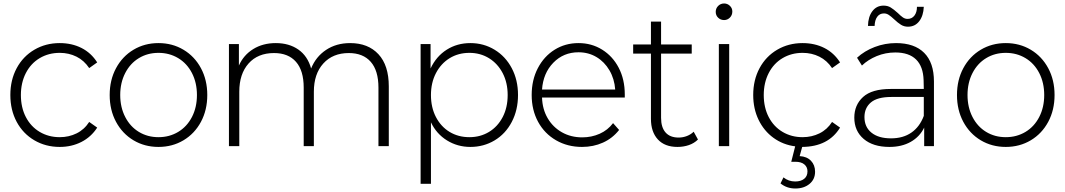

<svg xmlns="http://www.w3.org/2000/svg" viewBox="-20 -832 6062 1093"><path d="M38.9 -291.1Q38.9 -376.7 75 -443.9Q111.1 -511.1 175.6 -548.9Q240 -586.7 320 -586.7Q388.9 -586.7 443.9 -558.9Q498.9 -531.1 533.3 -476.7L487.8 -444.4Q458.9 -487.8 415.6 -509.4Q372.2 -531.1 320 -531.1Q256.7 -531.1 206.1 -501.1Q155.6 -471.1 127.2 -416.1Q98.9 -361.1 98.9 -291.1Q98.9 -220 127.2 -165.6Q155.6 -111.1 206.1 -81.1Q256.7 -51.1 320 -51.1Q372.2 -51.1 416.1 -72.8Q460 -94.4 487.8 -137.8L533.3 -105.6Q498.9 -52.2 443.3 -23.9Q387.8 4.4 320 4.4Q240 4.4 175.6 -33.3Q111.1 -71.1 75 -138.3Q38.9 -205.6 38.9 -291.1Z M604.4 -291.1Q604.4 -376.7 640.6 -443.9Q676.7 -511.1 740 -548.9Q803.3 -586.7 882.2 -586.7Q961.1 -586.7 1024.4 -548.9Q1087.8 -511.1 1123.9 -443.9Q1160 -376.7 1160 -291.1Q1160 -205.6 1123.9 -138.3Q1087.8 -71.1 1024.4 -33.3Q961.1 4.4 882.2 4.4Q803.3 4.4 740 -33.3Q676.7 -71.1 640.6 -138.3Q604.4 -205.6 604.4 -291.1ZM1101.1 -291.1Q1101.1 -361.1 1072.8 -416.1Q1044.4 -471.1 994.4 -501.1Q944.4 -531.1 882.2 -531.1Q820 -531.1 770.6 -501.1Q721.1 -471.1 692.8 -416.1Q664.4 -361.1 664.4 -291.1Q664.4 -221.1 692.8 -166.1Q721.1 -111.1 770.6 -81.1Q820 -51.1 882.2 -51.1Q944.4 -51.1 994.4 -81.1Q1044.4 -111.1 1072.8 -166.1Q1101.1 -221.1 1101.1 -291.1Z M2193.3 -340V0H2134.4V-333.3Q2134.4 -430 2090.6 -480Q2046.7 -530 1965.6 -530Q1874.4 -530 1820.6 -470.6Q1766.7 -411.1 1766.7 -310V0H1708.9V-333.3Q1708.9 -430 1665 -480Q1621.1 -530 1540 -530Q1447.8 -530 1395 -470.6Q1342.2 -411.1 1342.2 -310V0H1283.3V-581.1H1340V-458.9Q1366.7 -518.9 1421.7 -552.8Q1476.7 -586.7 1550 -586.7Q1625.6 -586.7 1678.3 -550Q1731.1 -513.3 1751.1 -442.2Q1777.8 -508.9 1836.1 -547.8Q1894.4 -586.7 1973.3 -586.7Q2075.6 -586.7 2134.4 -523.3Q2193.3 -460 2193.3 -340Z M2928.9 -291.1Q2928.9 -205.6 2893.3 -137.8Q2857.8 -70 2795.6 -32.8Q2733.3 4.4 2657.8 4.4Q2584.4 4.4 2524.4 -32.8Q2464.4 -70 2433.3 -135.6V214.4H2374.4V-581.1H2431.1V-442.2Q2463.3 -511.1 2522.8 -548.9Q2582.2 -586.7 2657.8 -586.7Q2733.3 -586.7 2795.6 -548.9Q2857.8 -511.1 2893.3 -443.9Q2928.9 -376.7 2928.9 -291.1ZM2870 -291.1Q2870 -361.1 2841.7 -415.6Q2813.3 -470 2763.9 -500.6Q2714.4 -531.1 2652.2 -531.1Q2588.9 -531.1 2539.4 -500.6Q2490 -470 2461.7 -415.6Q2433.3 -361.1 2433.3 -291.1Q2433.3 -220 2461.7 -165.6Q2490 -111.1 2539.4 -81.1Q2588.9 -51.1 2652.2 -51.1Q2714.4 -51.1 2763.9 -81.1Q2813.3 -111.1 2841.7 -165.6Q2870 -220 2870 -291.1Z M3536.7 -276.7H3065.6Q3067.8 -210 3097.8 -158.9Q3127.8 -107.8 3178.9 -78.9Q3230 -50 3294.4 -50Q3347.8 -50 3393.9 -70.6Q3440 -91.1 3470 -131.1L3504.4 -92.2Q3466.7 -44.4 3412.2 -20Q3357.8 4.4 3293.3 4.4Q3211.1 4.4 3145.6 -33.3Q3080 -71.1 3043.3 -138.3Q3006.7 -205.6 3006.7 -291.1Q3006.7 -376.7 3041.7 -443.9Q3076.7 -511.1 3137.2 -548.9Q3197.8 -586.7 3273.3 -586.7Q3347.8 -586.7 3407.8 -549.4Q3467.8 -512.2 3502.2 -446.1Q3536.7 -380 3536.7 -294.4ZM3065.6 -322.2H3482.2Q3477.8 -383.3 3449.4 -431.7Q3421.1 -480 3375.6 -507.2Q3330 -534.4 3273.3 -534.4Q3187.8 -534.4 3130 -475Q3072.2 -415.6 3065.6 -322.2Z M3836.7 4.4Q3764.4 4.4 3725 -38.3Q3685.6 -81.1 3685.6 -155.6V-526.7H3584.4V-578.9H3685.6V-708.9H3743.3V-578.9H3917.8V-526.7H3743.3V-161.1Q3743.3 -106.7 3768.9 -77.8Q3794.4 -48.9 3843.3 -48.9Q3867.8 -48.9 3890.6 -57.8Q3913.3 -66.7 3928.9 -82.2L3953.3 -37.8Q3932.2 -16.7 3901.7 -6.1Q3871.1 4.4 3836.7 4.4Z M4054.4 -764.4Q4054.4 -784.4 4068.3 -798.3Q4082.2 -812.2 4102.2 -812.2Q4121.1 -812.2 4135 -798.9Q4148.9 -785.6 4148.9 -766.7Q4148.9 -745.6 4135 -731.7Q4121.1 -717.8 4102.2 -717.8Q4082.2 -717.8 4068.3 -731.1Q4054.4 -744.4 4054.4 -764.4ZM4131.1 -581.1V0H4072.2V-581.1Z M4716.7 -137.8 4762.2 -105.6Q4695.6 3.3 4546.7 4.4L4532.2 56.7Q4573.3 58.9 4596.7 83.3Q4620 107.8 4620 145.6Q4620 188.9 4588.3 215Q4556.7 241.1 4507.8 241.1Q4458.9 241.1 4423.3 212.2L4440 177.8Q4468.9 201.1 4506.7 201.1Q4538.9 201.1 4557.8 186.1Q4576.7 171.1 4576.7 143.3Q4576.7 118.9 4558.9 103.9Q4541.1 88.9 4507.8 88.9H4484.4L4506.7 1.1Q4437.8 -7.8 4383.3 -47.2Q4328.9 -86.7 4298.3 -150Q4267.8 -213.3 4267.8 -291.1Q4267.8 -376.7 4303.9 -443.9Q4340 -511.1 4404.4 -548.9Q4468.9 -586.7 4548.9 -586.7Q4617.8 -586.7 4672.8 -558.9Q4727.8 -531.1 4762.2 -476.7L4716.7 -444.4Q4687.8 -487.8 4644.4 -509.4Q4601.1 -531.1 4548.9 -531.1Q4485.6 -531.1 4435 -501.1Q4384.4 -471.1 4356.1 -416.1Q4327.8 -361.1 4327.8 -291.1Q4327.8 -220 4356.1 -165.6Q4384.4 -111.1 4435 -81.1Q4485.6 -51.1 4548.9 -51.1Q4601.1 -51.1 4645 -72.8Q4688.9 -94.4 4716.7 -137.8Z M4958.9 -684.4H4921.1Q4922.2 -736.7 4946.1 -768.3Q4970 -800 5010 -800Q5033.3 -800 5050.6 -789.4Q5067.8 -778.9 5091.1 -757.8Q5107.8 -741.1 5120 -732.8Q5132.2 -724.4 5146.7 -724.4Q5171.1 -724.4 5185.6 -743.3Q5200 -762.2 5200 -793.3H5238.9Q5236.7 -742.2 5212.8 -711.1Q5188.9 -680 5148.9 -680Q5126.7 -680 5108.9 -691.1Q5091.1 -702.2 5070 -722.2Q5052.2 -738.9 5039.4 -747.2Q5026.7 -755.6 5012.2 -755.6Q4987.8 -755.6 4973.9 -736.7Q4960 -717.8 4958.9 -684.4ZM5296.7 -367.8V0H5241.1V-105.6Q5215.6 -53.3 5164.4 -24.4Q5113.3 4.4 5043.3 4.4Q4950 4.4 4896.7 -41.1Q4843.3 -86.7 4843.3 -162.2Q4843.3 -234.4 4893.3 -280Q4943.3 -325.6 5051.1 -325.6H5238.9L5237.8 -375.6Q5235.6 -453.3 5195 -493.3Q5154.4 -533.3 5076.7 -533.3Q5021.1 -533.3 4971.1 -512.8Q4921.1 -492.2 4886.7 -458.9L4858.9 -503.3Q4901.1 -542.2 4959.4 -564.4Q5017.8 -586.7 5081.1 -586.7Q5185.6 -586.7 5241.1 -531.1Q5296.7 -475.6 5296.7 -367.8ZM5238.9 -172.2V-280H5054.4Q4974.4 -280 4937.8 -248.9Q4901.1 -217.8 4901.1 -165.6Q4901.1 -108.9 4941.1 -76.7Q4981.1 -44.4 5052.2 -44.4Q5121.1 -44.4 5168.3 -77.2Q5215.6 -110 5238.9 -172.2Z M5427.8 -291.1Q5427.8 -376.7 5463.9 -443.9Q5500 -511.1 5563.3 -548.9Q5626.7 -586.7 5705.6 -586.7Q5784.4 -586.7 5847.8 -548.9Q5911.1 -511.1 5947.2 -443.9Q5983.3 -376.7 5983.3 -291.1Q5983.3 -205.6 5947.2 -138.3Q5911.1 -71.1 5847.8 -33.3Q5784.4 4.4 5705.6 4.4Q5626.7 4.4 5563.3 -33.3Q5500 -71.1 5463.9 -138.3Q5427.8 -205.6 5427.8 -291.1ZM5924.4 -291.1Q5924.4 -361.1 5896.1 -416.1Q5867.8 -471.1 5817.8 -501.1Q5767.8 -531.1 5705.6 -531.1Q5643.3 -531.1 5593.9 -501.1Q5544.4 -471.1 5516.1 -416.1Q5487.8 -361.1 5487.8 -291.1Q5487.8 -221.1 5516.1 -166.1Q5544.4 -111.1 5593.9 -81.1Q5643.3 -51.1 5705.6 -51.1Q5767.8 -51.1 5817.8 -81.1Q5867.8 -111.1 5896.1 -166.1Q5924.4 -221.1 5924.4 -291.1Z"/></svg>

Font: Paperlogy 3 Light
Style: Regular
Weight: 300
Designer: redesigned by Lee Juim, glyphs from Gmarket Sans & Montserrat
Foundry: PT&
Version: Version 1.001